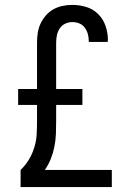

<svg xmlns="http://www.w3.org/2000/svg" viewBox="-20 -763 540 783"><path d="M64 0V-70Q84 -89 98 -112.5Q112 -136 120 -162Q128 -188 129.5 -215Q131 -242 131 -270V-335H54V-400H131V-589Q131 -609 134 -629Q137 -649 145.5 -667Q154 -685 167.5 -700.5Q181 -716 198.5 -725.5Q216 -735 235.5 -739Q255 -743 275 -743Q304 -743 332 -734.5Q360 -726 380.5 -705.5Q401 -685 410.5 -657Q420 -629 420 -600Q420 -598 419.5 -596Q419 -594 419 -592H342V-596Q342 -611 338 -625Q334 -639 325.5 -650.5Q317 -662 303.5 -667.5Q290 -673 275 -673Q260 -673 246 -666.5Q232 -660 223.5 -647Q215 -634 212 -619Q209 -604 209 -589V-400H316V-335H209V-269Q209 -243 208 -217Q207 -191 202 -165.5Q197 -140 187.5 -116Q178 -92 163 -70H436V0Z"/></svg>

Font: Iosevka www.saffi
Style: Regular
Weight: 400
Monospace: yes
Designer: Belleve Invis
Foundry: Belleve Invis
Version: Version 22.0.2; ttfautohint (v1.8.3)